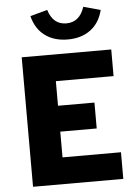

<svg xmlns="http://www.w3.org/2000/svg" viewBox="-62 -988 723 1034"><g transform="rotate(-5 300.0 -471.0)"><path d="M74 0V-700H558V-556H246V-423H443V-283H246V-144H562V0ZM330 -774Q256 -774 206.5 -811Q157 -848 140 -917L233 -942Q258 -861 330 -861Q366 -861 390.5 -881.5Q415 -902 428 -942L520 -917Q503 -848 453.5 -811Q404 -774 330 -774Z"/></g></svg>

Font: Red Hat Mono
Style: Regular
Weight: 300
Monospace: yes
Designer: Pentagram, MCKL
Foundry: Pentagram, MCKL
Version: Version 1.023